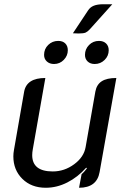

<svg xmlns="http://www.w3.org/2000/svg" viewBox="-20 -877 594 906"><path d="M450 -65Q437 9 353 9L365 -55Q374 -62 390 -82L387 -86Q347 -41 297.5 -16Q248 9 196 9Q128 9 85.5 -33Q43 -75 43 -139Q43 -154 46 -170L94 -445Q106 -509 194 -509L135 -174Q132 -158 132 -145Q132 -68 229 -68Q284 -68 330 -102Q376 -136 384 -183L430 -445Q436 -478 460 -493.5Q484 -509 529 -509ZM395 -827Q405 -843 422.5 -850Q440 -857 468 -857H510L404 -739Q394 -728 384.5 -723.5Q375 -719 351 -719Q334 -719 324 -720ZM188 -618Q188 -646 207.5 -665Q227 -684 255 -684Q276 -684 288 -672Q300 -660 300 -640Q300 -614 281 -594.5Q262 -575 235 -575Q214 -575 201 -587Q188 -599 188 -618ZM381 -618Q381 -645 400 -664.5Q419 -684 447 -684Q468 -684 480.5 -672Q493 -660 493 -640Q493 -613 473.5 -594Q454 -575 427 -575Q406 -575 393.5 -587Q381 -599 381 -618Z"/></svg>

Font: K2D
Style: Italic
Weight: 400
Italic angle: -10°
Designer: Katatrad Aksorn Co.,Ltd.
Foundry: Cadson Demak Co.,Ltd.
Version: Version 1.000; ttfautohint (v1.6)